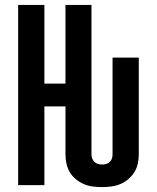

<svg xmlns="http://www.w3.org/2000/svg" viewBox="-20 -755 640 783"><path d="M396 8Q377 8 358 5.5Q339 3 321.5 -4.5Q304 -12 289 -24.5Q274 -37 264.5 -53Q255 -69 251 -88Q247 -107 247 -126V-321H161V0H54V-735H161V-414H247V-735H353V-126Q353 -117 356 -109Q359 -101 365 -95Q371 -89 379.5 -86.5Q388 -84 396 -84Q405 -84 413.5 -86.5Q422 -89 428 -95Q434 -101 436.5 -109Q439 -117 439 -126V-520H546V-126Q546 -107 542 -88Q538 -69 528 -53Q518 -37 503.5 -24.5Q489 -12 471 -4.5Q453 3 434 5.5Q415 8 396 8Z"/></svg>

Font: Iosevka Custom SmBdEx
Style: Regular
Weight: 600
Width: 7
Monospace: yes
Designer: Belleve Invis
Foundry: Belleve Invis
Version: Version 11.2.4; ttfautohint (v1.8.4)